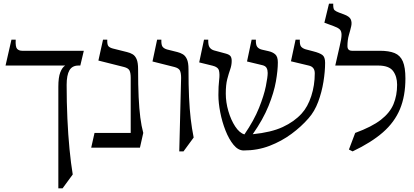

<svg xmlns="http://www.w3.org/2000/svg" viewBox="-20 -800 2244 1040"><path d="M100 -525H434L415 -445H405Q371 -445 356 -419Q341 -393 341 -340Q341 -247 345 -158.5Q349 -70 356.5 7.5Q364 85 374 145L319 220H296V-330Q296 -381 306.5 -408Q317 -435 333 -445H10L42 -585H65Q63 -545 73 -535Q83 -525 100 -525Z M728 -425Q728 -338 731 -274Q734 -210 740 -163.5Q746 -117 756 -80L738 0H474L492 -80H688V-378Q688 -405 681.5 -418Q675 -431 652 -437L513 -472L538 -585H561Q560 -557 568 -549Q576 -541 592 -537L668 -518Q685 -514 698.5 -506Q712 -498 720 -479.5Q728 -461 728 -425Z M1001 -425Q1001 -338 1004 -273Q1007 -208 1013 -156.5Q1019 -105 1029 -55L974 20H951L961 -378Q961 -405 954.5 -418Q948 -431 925 -437L806 -467L831 -585H854Q853 -557 860.5 -547Q868 -537 885 -532L941 -518Q957 -514 970.5 -506Q984 -498 992.5 -479.5Q1001 -461 1001 -425Z M1300 15Q1270 15 1245 -15.5Q1220 -46 1201.5 -93Q1183 -140 1173 -191.5Q1163 -243 1163 -285Q1163 -334 1167 -366.5Q1171 -399 1166 -418Q1161 -437 1132 -444L1059 -462L1085 -585H1108Q1107 -556 1115 -544Q1123 -532 1139 -527L1202 -510Q1221 -505 1228 -496.5Q1235 -488 1235 -470Q1235 -447 1227 -424.5Q1219 -402 1211 -371.5Q1203 -341 1203 -293Q1203 -246 1217 -198Q1231 -150 1254 -115Q1277 -80 1304 -72Q1356 -148 1383 -215.5Q1410 -283 1420 -333Q1430 -383 1430 -405Q1430 -421 1424 -432Q1418 -443 1401 -447L1318 -467L1343 -585H1366Q1365 -557 1373.5 -546Q1382 -535 1399 -531L1434 -523Q1457 -518 1471 -505.5Q1485 -493 1485 -462Q1485 -419 1474.5 -359Q1464 -299 1434.5 -226Q1405 -153 1349 -73Q1449 -83 1511.5 -112Q1574 -141 1614 -185Q1647 -221 1666 -279.5Q1685 -338 1685 -403Q1685 -438 1652 -445L1556 -468L1581 -585H1604Q1603 -557 1611 -547.5Q1619 -538 1635 -533L1677 -522Q1712 -513 1726.5 -502Q1741 -491 1741 -460Q1741 -413 1732 -357Q1723 -301 1703.5 -248.5Q1684 -196 1651 -159Q1612 -114 1558.5 -74.5Q1505 -35 1440 -10Q1375 15 1300 15Z M1890 20 1870 10 1904 -80Q1994 -113 2043 -151Q2092 -189 2111.5 -236Q2131 -283 2131 -341Q2131 -386 2109 -415.5Q2087 -445 2028 -445H1796L1820 -550Q1830 -591 1830 -611.5Q1830 -632 1819.5 -641.5Q1809 -651 1786 -659L1737 -677L1762 -780H1785Q1784 -752 1792 -745Q1800 -738 1816 -732L1843 -722Q1873 -711 1880 -695Q1887 -679 1882.5 -658.5Q1878 -638 1870 -611Q1862 -584 1862 -550Q1862 -525 1887 -525H2037Q2087 -525 2117.5 -512.5Q2148 -500 2162 -467.5Q2176 -435 2176 -375Q2176 -280 2146.5 -209Q2117 -138 2054 -83Q1991 -28 1890 20Z"/></svg>

Font: Bona Nova
Style: Regular
Weight: 400
Designer: Mateusz Machalski
Foundry: Capitalics
Version: Version 4.001; ttfautohint (v1.8.3)